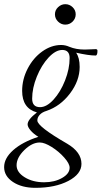

<svg xmlns="http://www.w3.org/2000/svg" viewBox="-78 -633 490 926"><path d="M236.8 -514.2Q217.3 -514.2 202.1 -528.8Q187 -543.5 187 -564Q187 -584 202.1 -598.4Q217.3 -612.8 236.8 -612.8Q257.3 -612.8 272.2 -598.4Q287.1 -584 287.1 -564Q287.1 -543.5 272.2 -528.8Q257.3 -514.2 236.8 -514.2ZM92.8 272.9Q26.9 272.9 -15.6 244.6Q-58.1 216.3 -58.1 172.9Q-58.1 129.9 -13.9 90.8Q30.3 51.8 106.9 26.9Q83 12.2 69.1 -4.4Q55.2 -21 55.2 -33.2Q55.2 -56.2 100.1 -90.8Q28.8 -110.4 28.8 -194.8Q28.8 -250.5 55.4 -302Q82 -353.5 125.7 -384.8Q169.4 -416 216.8 -416Q237.3 -416 256.8 -407.2Q289.1 -394 329.1 -394Q334 -394 340.8 -394.3Q347.7 -394.5 360.1 -395Q372.6 -395.5 383.8 -396Q392.1 -396 392.1 -388.2Q392.1 -365.2 382.8 -365.2Q349.6 -365.2 289.1 -378.9Q306.2 -354.5 306.2 -310.1Q306.2 -243.7 259.5 -182.1Q212.9 -120.6 146 -98.1Q125 -91.8 113.5 -79.3Q102.1 -66.9 102.1 -51.8Q102.1 -22.9 246.1 60.1Q314.9 100.6 314.9 157.2Q314.9 206.5 251.5 239.7Q188 272.9 92.8 272.9ZM115.2 -116.2Q147 -116.2 180.4 -152.8Q213.9 -189.5 235.8 -245.1Q257.8 -300.8 257.8 -353Q257.8 -392.1 222.2 -392.1Q190.4 -392.1 156.2 -355.5Q122.1 -318.8 99.6 -263.4Q77.1 -208 77.1 -157.2Q77.1 -116.2 115.2 -116.2ZM134.8 246.1Q185.1 246.1 221.4 225.3Q257.8 204.6 257.8 175.8Q257.8 156.2 231.9 127Q206.1 97.7 171.4 75.9Q136.7 54.2 113.8 54.2Q76.7 54.2 39.3 90.8Q2 127.4 2 164.1Q2 197.8 41 221.9Q80.1 246.1 134.8 246.1Z"/></svg>

Font: Junicode SmCond Light
Style: Italic
Weight: 300
Width: 4
Italic angle: -11°
Designer: Peter S. Baker
Version: Version 2.206